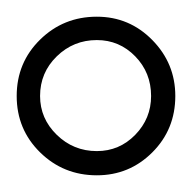

<svg xmlns="http://www.w3.org/2000/svg" viewBox="-209 -826 230 230"><path d="M-189 -711Q-189 -751 -161 -778.5Q-133 -806 -93 -806Q-54 -806 -26.5 -778Q1 -750 1 -711Q1 -671 -26.5 -643.5Q-54 -616 -93 -616Q-133 -616 -161 -643.5Q-189 -671 -189 -711ZM-28 -711Q-28 -739 -47 -758.5Q-66 -778 -93 -778Q-121 -778 -141 -758.5Q-161 -739 -161 -711Q-161 -684 -141 -664.5Q-121 -645 -93 -645Q-66 -645 -47 -664.5Q-28 -684 -28 -711Z"/></svg>

Font: Shippori Mincho SemiBold
Style: Regular
Weight: 600
Designer: FONTDASU
Foundry: FONTDASU / Google Inc. / but / Adobe
Version: Version 3.110; ttfautohint (v1.8.3)